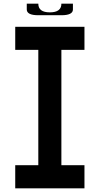

<svg xmlns="http://www.w3.org/2000/svg" viewBox="-20 -1020 540 1040"><path d="M312.5 -125H437.5V0H62.5V-125H187.5V-750H62.5V-875H437.5V-750H312.5ZM187.5 -937.5Q125 -937.5 125 -968.8V-1000H187.5Q187.5 -953.1 250 -953.1Q312.5 -953.1 312.5 -1000H375V-968.8Q375 -937.5 312.5 -937.5Z"/></svg>

Font: Oldtimer
Style: Regular
Weight: 400
Designer: GGBotNet
Foundry: GGBotNet
Version: 1.00